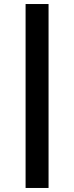

<svg xmlns="http://www.w3.org/2000/svg" viewBox="-20 -829 368 953"><path d="M221 -809H107V104H221Z"/></svg>

Font: Fira Sans Condensed Medium
Style: Regular
Weight: 500
Width: 3
Designer: Carrois Corporate & Edenspiekermann AG
Foundry: Carrois Corporate GbR & Edenspiekermann AG
Version: Version 4.202;PS 004.202;hotconv 1.0.88;makeotf.lib2.5.64775